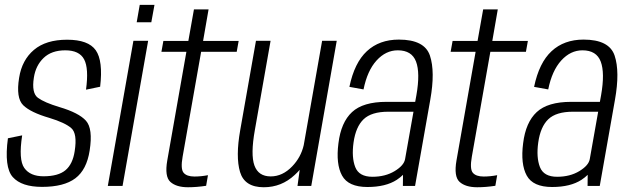

<svg xmlns="http://www.w3.org/2000/svg" viewBox="-20 -763 2582 788"><path d="M152.5 4Q68.5 4 32.5 -36.2Q-3.5 -76.5 12.5 -195.5L71 -207.5Q55.5 -107.5 79.8 -73.5Q104 -39.5 158.5 -39.5Q219 -39.5 248.8 -64.5Q278.5 -89.5 286.5 -142.5Q298 -215 272.5 -237.2Q247 -259.5 183 -279Q105.5 -301.5 75.2 -331.2Q45 -361 58.5 -444Q70 -516.5 119.2 -558.2Q168.5 -600 255.5 -600Q342.5 -600 373 -556.8Q403.5 -513.5 391 -407L333 -395Q345 -482.5 325.2 -519.5Q305.5 -556.5 248 -556.5Q191.5 -556.5 159 -525.2Q126.5 -494 119 -444.5Q109 -381 135.8 -361.5Q162.5 -342 224 -323.5Q303.5 -300 332.8 -267.5Q362 -235 348 -145.5Q336 -66.5 289.2 -31.2Q242.5 4 152.5 4Z M422.5 0 527.5 -595.5H588L483 0ZM553.5 -743H614L601 -671.5H541Z M751.5 5.5Q703.5 5.5 679.2 -16.5Q655 -38.5 666.5 -104.5L745 -550.5H642.5L650.5 -595H753L776 -724.5H836L813.5 -595H959.5L951.5 -550.5H805.5L729.5 -120Q720.5 -69.5 733.5 -54Q746.5 -38.5 778 -38.5Q804.5 -38.5 833.5 -44L826 -0.5Q787 5.5 751.5 5.5Z M1201 0 1210 -66Q1200.5 -55 1189.5 -45Q1135.5 5.5 1062.5 5.5Q984 5.5 965.2 -57Q946.5 -119.5 966 -229.5L1030.5 -595.5H1090.5L1026 -229.5Q1008 -128.5 1024.2 -83.8Q1040.5 -39 1091 -39Q1140 -39 1179.5 -80.5Q1215 -117.5 1226.5 -167L1302 -595.5H1362L1257.5 0Z M1633.5 0 1634 -45.5Q1623.5 -35 1608.5 -25Q1563 4.5 1488 4.5Q1409.5 4.5 1383.8 -42.5Q1358 -89.5 1369 -175Q1379.5 -261 1424.8 -303Q1470 -345 1566 -345H1684L1689 -372.5Q1705 -464 1687.5 -510.2Q1670 -556.5 1612.5 -556.5Q1563.5 -556.5 1525.5 -514.8Q1487.5 -473 1472 -396L1414 -406.5Q1434.5 -505.5 1485.8 -553Q1537 -600.5 1617 -600.5Q1722.5 -600.5 1744.5 -534.8Q1766.5 -469 1746 -354L1683.5 0ZM1642.5 -110 1677 -304.5H1573.5Q1504.5 -304.5 1472.2 -273.5Q1440 -242.5 1431 -178Q1422.5 -117 1438 -77.2Q1453.5 -37.5 1508.5 -37.5Q1561.5 -37.5 1599.8 -60.8Q1638 -84 1642.5 -110Z M1938.5 5.5Q1890.5 5.5 1866.2 -16.5Q1842 -38.5 1853.5 -104.5L1932 -550.5H1829.5L1837.5 -595H1940L1963 -724.5H2023L2000.5 -595H2146.5L2138.5 -550.5H1992.5L1916.5 -120Q1907.5 -69.5 1920.5 -54Q1933.5 -38.5 1965 -38.5Q1991.5 -38.5 2020.5 -44L2013 -0.5Q1974 5.5 1938.5 5.5Z M2391.5 0 2392 -45.5Q2381.5 -35 2366.5 -25Q2321 4.5 2246 4.5Q2167.5 4.5 2141.8 -42.5Q2116 -89.5 2127 -175Q2137.5 -261 2182.8 -303Q2228 -345 2324 -345H2442L2447 -372.5Q2463 -464 2445.5 -510.2Q2428 -556.5 2370.5 -556.5Q2321.5 -556.5 2283.5 -514.8Q2245.5 -473 2230 -396L2172 -406.5Q2192.5 -505.5 2243.8 -553Q2295 -600.5 2375 -600.5Q2480.5 -600.5 2502.5 -534.8Q2524.5 -469 2504 -354L2441.5 0ZM2400.5 -110 2435 -304.5H2331.5Q2262.5 -304.5 2230.2 -273.5Q2198 -242.5 2189 -178Q2180.5 -117 2196 -77.2Q2211.5 -37.5 2266.5 -37.5Q2319.5 -37.5 2357.8 -60.8Q2396 -84 2400.5 -110Z"/></svg>

Font: Anybody Light
Style: Italic
Weight: 300
Italic angle: -10°
Designer: Tyler Finck
Foundry: Etcetera Type Company
Version: Version 1.010; ttfautohint (v1.8.3) -l 8 -r 50 -G 200 -x 14 